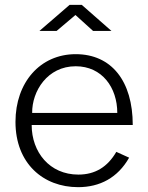

<svg xmlns="http://www.w3.org/2000/svg" viewBox="-20 -764 613 794"><path d="M365 -636H441L318 -744H268L143 -636H214L292 -702ZM111 -247H529C529 -429 441 -540 293 -540C146 -540 44 -423 44 -260C44 -88 159 10 303 10C393 10 467 -29 514 -112L461 -136C425 -74 374 -42 304 -42C185 -42 111 -135 111 -247ZM113 -297C112 -387 176 -490 293 -490C402 -490 465 -402 465 -297Z"/></svg>

Font: 18Franklin Light
Style: Regular
Weight: 300
Designer: Pablo Impallari, Rodrigo Fuenzalida (Modified by Dan O. Williams)
Version: Version 0.025;PS 000.025;hotconv 1.0.88;makeotf.lib2.5.64775